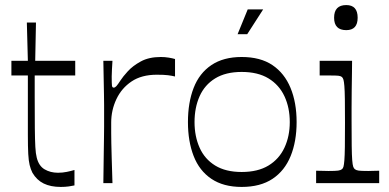

<svg xmlns="http://www.w3.org/2000/svg" viewBox="-20 -723 1536 758"><path d="M220 15Q180 15 152.5 1.5Q125 -12 108 -41Q101 -55 97 -71.5Q93 -88 91.5 -115.5Q90 -143 90 -191Q90 -224 90 -262.5Q90 -301 90 -335.5Q90 -370 90 -394.5Q90 -419 90 -425H25V-483H90L86 -634H122L119 -483H277V-425H117Q117 -401 117 -380Q117 -359 117 -340Q117 -265 117.5 -217.5Q118 -170 119.5 -143Q121 -116 125 -101Q133 -68 156 -54.5Q179 -41 209 -41Q227 -41 244 -44.5Q261 -48 274 -52V9Q266 11 251.5 13Q237 15 220 15Z M388 0Q389 -68 389.5 -109.5Q390 -151 390.5 -177Q391 -203 391 -222.5Q391 -242 391 -266Q391 -289 391 -308Q391 -327 390.5 -349Q390 -371 389.5 -402Q389 -433 388 -483H424Q423 -466 422 -449Q421 -432 421 -421Q421 -393 422 -385Q423 -377 429 -377Q434 -377 439.5 -383Q445 -389 456 -406Q465 -420 484.5 -441.5Q504 -463 536 -480.5Q568 -498 615 -498Q631 -498 646 -495.5Q661 -493 671 -490V-421Q659 -424 643.5 -426Q628 -428 599 -428Q539 -428 499.5 -401.5Q460 -375 439.5 -331.5Q419 -288 419 -239Q419 -215 419 -197.5Q419 -180 419.5 -157.5Q420 -135 421 -98.5Q422 -62 424 0Z M934 15Q862 15 814.5 -17Q767 -49 744.5 -107Q722 -165 722 -241Q722 -318 744.5 -376Q767 -434 814.5 -466Q862 -498 934 -498Q1008 -498 1055.5 -466Q1103 -434 1127 -376Q1151 -318 1151 -241Q1151 -165 1127.5 -107Q1104 -49 1056 -17Q1008 15 934 15ZM934 -44Q998 -44 1040 -69.5Q1082 -95 1103 -140Q1124 -185 1124 -241Q1124 -298 1103 -343Q1082 -388 1040 -413.5Q998 -439 934 -439Q871 -439 829.5 -413.5Q788 -388 768 -343Q748 -298 748 -241Q748 -185 768 -140Q788 -95 829.5 -69.5Q871 -44 934 -44ZM918 -588 958 -686H1019L956 -588Z M1228 0V-49Q1243 -49 1255 -48.5Q1267 -48 1277 -48Q1305 -48 1315 -49.5Q1325 -51 1330 -55Q1334 -58 1336 -65Q1338 -72 1339.5 -90Q1341 -108 1341.5 -143Q1342 -178 1342 -238Q1342 -296 1341.5 -331Q1341 -366 1339.5 -383.5Q1338 -401 1336 -408Q1334 -415 1330 -419Q1325 -423 1316 -424Q1307 -425 1282 -425Q1273 -425 1263.5 -425Q1254 -425 1242 -425V-483H1370Q1370 -466 1369.5 -434Q1369 -402 1368.5 -365.5Q1368 -329 1368 -297Q1368 -265 1368 -246Q1368 -184 1368.5 -147Q1369 -110 1370.5 -91Q1372 -72 1374.5 -65Q1377 -58 1381 -55Q1386 -51 1395.5 -49.5Q1405 -48 1434 -48Q1444 -48 1454.5 -48.5Q1465 -49 1477 -49V0ZM1347 -604Q1299 -604 1299 -653Q1299 -703 1347 -703Q1392 -703 1392 -653Q1392 -604 1347 -604Z"/></svg>

Font: Ojuju ExtraLight
Style: Regular
Weight: 400
Version: Version 1.000